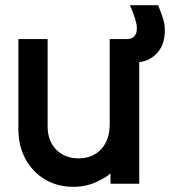

<svg xmlns="http://www.w3.org/2000/svg" viewBox="-20 -700 657 742"><path d="M51 -202V-549H164V-212Q164 -156 197 -122Q230 -88 284 -88Q338 -88 371 -123.5Q404 -159 404 -220V-549H469Q509 -549 509 -591Q509 -619 482 -680H591Q604 -648 610.5 -627Q617 -606 617 -582Q617 -528 588 -496Q559 -464 518 -460V10H407V-31Q400 -20 357.5 1Q315 22 263 22Q202 22 154 -6.5Q106 -35 78.5 -85.5Q51 -136 51 -202Z"/></svg>

Font: BLUETTI 2.0 Medium
Style: Italic
Weight: 500
Designer: Stijn de Vries
Foundry: tokotype
Version: Version 2.005;October 31, 2023;FontCreator 14.0.0.2814 64-bi